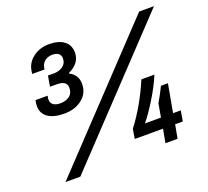

<svg xmlns="http://www.w3.org/2000/svg" viewBox="-122 -849 1093 1010"><g transform="rotate(-20 425.0 -343.5)"><path d="M199.2 -328.1Q139.2 -328.1 107.2 -350.6Q75.2 -373 75.2 -414.1Q75.2 -425.3 79.1 -446.8H147Q144 -433.6 144 -425.8Q144 -406.7 158 -396.5Q171.9 -386.2 196.8 -386.2Q228.5 -386.2 248.8 -401.6Q269 -417 269 -448.2Q269 -486.8 211.9 -486.8H174.8L185.1 -545.9H219.2Q247.6 -545.9 268.8 -560.8Q290 -575.7 290 -604Q290 -622.6 277.3 -631.8Q264.6 -641.1 244.1 -641.1Q220.2 -641.1 202.6 -628.4Q185.1 -615.7 180.2 -590.8L179.2 -582H109.9L111.8 -596.2Q118.2 -642.1 156.2 -670.7Q194.3 -699.2 245.1 -699.2Q299.3 -699.2 329.6 -676.5Q359.9 -653.8 359.9 -610.8Q359.9 -552.2 293.9 -521V-517.1Q338.9 -494.1 338.9 -444.8Q338.9 -391.1 298.6 -359.6Q258.3 -328.1 199.2 -328.1ZM80.1 12.2 751 -698.2H834L163.1 12.2ZM644 0 658.2 -76.2H500L508.8 -129.9Q584 -227.5 640.1 -358.9H712.9Q688 -298.8 647 -232.9Q606 -167 578.1 -134.8H668L681.2 -210Q706.5 -252.9 725.1 -292H764.2L735.8 -134.8H778.8L769 -76.2H726.1L711.9 0Z"/></g></svg>

Font: Archivo Medium
Style: Italic
Weight: 500
Italic angle: -10°
Designer: Hector Gatti
Foundry: Omnibus-Type
Version: Version 2.001